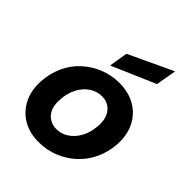

<svg xmlns="http://www.w3.org/2000/svg" viewBox="-215 -876 1008 1008"><g transform="rotate(45 288.5 -372.0)"><path d="M246 12Q178 12 128 -18Q78 -48 52 -101Q26 -154 30 -223Q34 -284 57.5 -336.5Q81 -389 122 -427Q163 -465 215.5 -486.5Q268 -508 328 -508Q396 -508 447 -478.5Q498 -449 524.5 -396Q551 -343 547 -273Q543 -212 519 -160Q495 -108 454 -69.5Q413 -31 360 -9.5Q307 12 246 12ZM264 -102Q301 -102 332.5 -123Q364 -144 384 -181Q404 -218 408 -269Q411 -310 399 -337.5Q387 -365 364.5 -379.5Q342 -394 313 -394Q276 -394 244.5 -373.5Q213 -353 192.5 -315.5Q172 -278 169 -227Q165 -187 177 -159Q189 -131 212 -116.5Q235 -102 264 -102ZM228 -538 245 -642 488 -756H491L471 -643Z"/></g></svg>

Font: DM Sans 36pt
Style: Bold Italic
Weight: 700
Italic angle: -10°
Designer: Colophon Foundry, Jonny Pinhorn
Foundry: Colophon Foundry
Version: Version 4.004;gftools[0.9.30]